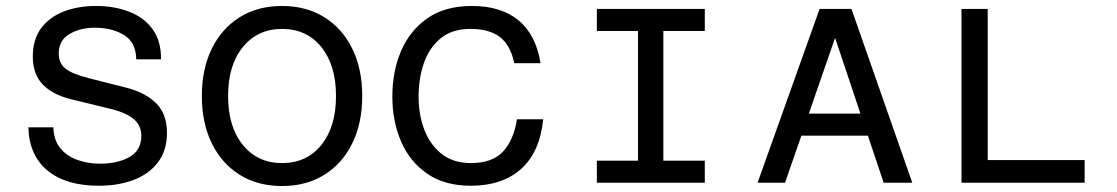

<svg xmlns="http://www.w3.org/2000/svg" viewBox="-20 -613 3748 644"><path d="M437 -414Q436 -471 396 -495.5Q356 -520 298 -520Q248 -520 212.5 -498.5Q177 -477 177 -434Q177 -401 199.5 -383Q222 -365 277 -351L407 -318Q468 -302 504 -266.5Q540 -231 540 -167Q540 -109 510.5 -69.5Q481 -30 429.5 -10Q378 10 311 10Q202 10 140 -40.5Q78 -91 75 -186H159Q160 -144 181.5 -117Q203 -90 238.5 -77Q274 -64 316 -64Q375 -64 414.5 -86.5Q454 -109 454 -158Q454 -192 428 -214Q402 -236 346 -249L219 -280Q157 -295 123.5 -329.5Q90 -364 90 -423Q90 -481 118 -518.5Q146 -556 194 -574.5Q242 -593 302 -593Q364 -593 414 -573.5Q464 -554 492.5 -514Q521 -474 520 -414Z M926 11Q845 11 784.5 -26.5Q724 -64 690.5 -132Q657 -200 657 -291Q657 -382 690.5 -450Q724 -518 784.5 -555.5Q845 -593 926 -593Q1007 -593 1067.5 -555.5Q1128 -518 1161.5 -450Q1195 -382 1195 -291Q1195 -200 1161.5 -132Q1128 -64 1067.5 -26.5Q1007 11 926 11ZM926 -66Q1009 -66 1058 -127Q1107 -188 1107 -291Q1107 -394 1058 -455Q1009 -516 926 -516Q844 -516 794.5 -455Q745 -394 745 -291Q745 -188 794.5 -127Q844 -66 926 -66Z M1559 10Q1472 10 1413.5 -30Q1355 -70 1325.5 -138Q1296 -206 1296 -289Q1296 -374 1325.5 -442.5Q1355 -511 1414 -552Q1473 -593 1563 -593Q1661 -593 1719.5 -544.5Q1778 -496 1793 -401H1705Q1692 -462 1656.5 -489Q1621 -516 1558 -516Q1496 -516 1457.5 -484Q1419 -452 1401.5 -400.5Q1384 -349 1384 -289Q1384 -229 1403 -178.5Q1422 -128 1461 -97Q1500 -66 1560 -66Q1631 -66 1667 -104.5Q1703 -143 1714 -213H1802Q1791 -103 1728 -46.5Q1665 10 1559 10Z M1982 0V-74H2120V-509H1982V-583H2344V-509H2205V-74H2344V0Z M2613 0H2521L2729 -583H2836L3040 0H2944L2891 -158H2668ZM2693 -232H2866L2781 -486Z M3205 0V-583H3293V-76H3618V0Z"/></svg>

Font: Fragment Mono SC
Style: Regular
Weight: 400
Monospace: yes
Designer: Wei Huang based on Nimbus Sans by URW Studio, based on Helvetica by Max Miedinger.
Foundry: Wei Huang
Version: Version 1.012; ttfautohint (v1.8.4.7-5d5b)